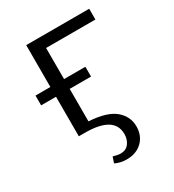

<svg xmlns="http://www.w3.org/2000/svg" viewBox="-163 -561 771 850"><g transform="rotate(-30 223.0 -135.5)"><path d="M172 -411V-252H281V-202H172V-36Q265 -30 305 4.5Q345 39 345 89Q345 136 315 165.5Q285 195 235 195Q203 195 177 182L187 152Q211 159 225 159Q252 159 267 139.5Q282 120 282 92Q282 0 133 0H102V-202H26V-252H102V-466H424V-411Z"/></g></svg>

Font: Ysabeau SC
Style: Regular
Weight: 400
Designer: Christian Thalmann (Catharsis Fonts)
Version: Version 0.003